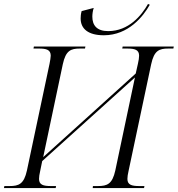

<svg xmlns="http://www.w3.org/2000/svg" viewBox="-40 -949 897 969"><path d="M484 -771C609 -771 684 -868 716 -925L707 -929C675 -872 610 -792 506 -792C449 -792 426 -821 426 -865C426 -877 428 -894 433 -909L372 -893C368 -879 367 -866 367 -856C367 -803 406 -771 484 -771ZM-20 0H241L243 -10H217C179 -10 157 -16 157 -46C157 -55 159 -71 163 -87L173 -136L641 -558L542 -89C527 -20 501 -10 454 -10H429L428 0H687L689 -10H663C625 -10 603 -16 603 -46C603 -55 605 -71 609 -87L723 -625C738 -694 763 -704 810 -704H835L837 -714H579L577 -704H602C640 -704 662 -698 662 -668C662 -659 660 -643 656 -627L645 -578L178 -156L277 -625C292 -694 317 -704 364 -704H389L391 -714H131L129 -704H156C194 -704 216 -698 216 -668C216 -659 213 -643 210 -627L96 -89C81 -20 55 -10 8 -10H-18Z"/></svg>

Font: Noto Serif Display Light
Style: Italic
Weight: 300
Italic angle: -12°
Designer: Monotype Design Team
Foundry: Monotype Imaging Inc.
Version: Version 2.009